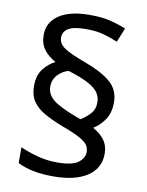

<svg xmlns="http://www.w3.org/2000/svg" viewBox="-86 -827 685 894"><g transform="rotate(10 256.5 -380.0)"><path d="M67 -395Q67 -445 91 -475.5Q115 -506 146 -521Q110 -541 90 -568.5Q70 -596 70 -636Q70 -696 121 -730.5Q172 -765 267 -765Q323 -765 362 -755.5Q401 -746 438 -731L411 -664Q377 -678 343 -687.5Q309 -697 261 -697Q201 -697 176.5 -681.5Q152 -666 152 -638Q152 -610 180 -590.5Q208 -571 284 -543Q361 -515 404 -479Q447 -443 447 -383Q447 -332 424 -299.5Q401 -267 372 -250Q407 -231 426.5 -204.5Q446 -178 446 -140Q446 -71 388.5 -33Q331 5 228 5Q173 5 132 -3.5Q91 -12 59 -28V-103Q91 -88 138 -75Q185 -62 232 -62Q306 -62 334 -83.5Q362 -105 362 -133Q362 -152 352.5 -166Q343 -180 315.5 -195.5Q288 -211 233 -231Q181 -251 143.5 -272Q106 -293 86.5 -322Q67 -351 67 -395ZM142 -405Q142 -368 173.5 -342.5Q205 -317 285 -287L307 -279Q330 -293 350.5 -314.5Q371 -336 371 -370Q371 -395 357.5 -415Q344 -435 310 -453.5Q276 -472 214 -491Q186 -484 164 -461Q142 -438 142 -405Z"/></g></svg>

Font: Noto Sans Bassa Vah
Style: Regular
Weight: 400
Designer: Monotype Design Team
Foundry: Monotype Imaging Inc.
Version: Version 2.002